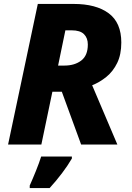

<svg xmlns="http://www.w3.org/2000/svg" viewBox="-20 -734 668 975"><path d="M21 0 172 -714H354Q468 -714 532 -666.5Q596 -619 596 -518Q596 -457 575 -414Q554 -371 520 -343.5Q486 -316 448 -301L576 0H392L294 -268H246L190 0ZM307 -401Q359 -401 392.5 -426.5Q426 -452 426 -508Q426 -541 406.5 -560.5Q387 -580 344 -580H312L275 -401ZM131 208Q145 177 162 135Q179 93 189 61H345V71Q324 107 294.5 146Q265 185 232 221H131Z"/></svg>

Font: Noto Sans ExtraBold
Style: Italic
Weight: 800
Italic angle: -12°
Designer: Monotype Design Team
Foundry: Monotype Imaging Inc.
Version: Version 2.013; ttfautohint (v1.8.4.7-5d5b)